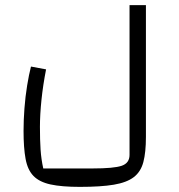

<svg xmlns="http://www.w3.org/2000/svg" viewBox="-20 -490 699 750"><path d="M292 240Q221 240 177.5 230.5Q134 221 111 197.5Q88 174 80 131Q72 88 72 21Q72 -21 75.5 -67Q79 -113 86 -156Q93 -199 101 -230L160 -219Q148 -158 142 -100Q136 -42 136 6Q136 57 138.5 94.5Q141 132 149 168H342Q425 168 455.5 157.5Q486 147 486 115V-470H550V45Q550 105 540 143Q530 181 502.5 202Q475 223 424.5 231.5Q374 240 292 240Z"/></svg>

Font: Changa Light
Style: Regular
Weight: 300
Designer: Eduardo Rodriguez Tunni
Foundry: Eduardo Rodriguez Tunni
Version: Version 3.002; ttfautohint (v1.8.2)